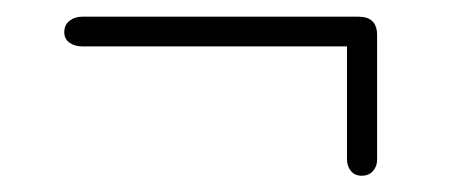

<svg xmlns="http://www.w3.org/2000/svg" viewBox="-20 -442 554 236"><path d="M59 -402.5Q59 -411.5 65.5 -416.5Q72 -421.5 81 -421.5H420.5Q443.5 -421.5 443.5 -399V-245.5Q443.5 -237.5 438.5 -231.8Q433.5 -226 424.5 -226Q416 -226 411.2 -232Q406.5 -238 406.5 -246V-385H80.5Q72 -385 65.5 -389.5Q59 -394 59 -402.5Z"/></svg>

Font: Fraunces 72pt S050 Light
Style: Regular
Weight: 300
Version: Version 1.000; ttfautohint (v1.8.3)